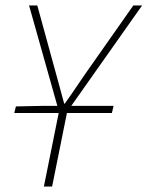

<svg xmlns="http://www.w3.org/2000/svg" viewBox="-20 -680 538 700"><path d="M32 -268 38 -292 134 -294H394L388 -268ZM140 0 195 -273 86 -660H116L175 -445Q185 -409 194.5 -374Q204 -339 214 -302H216Q241 -337 265.5 -373.5Q290 -410 315 -445L466 -660H498L225 -273L170 0Z"/></svg>

Font: Source Sans 3 VF
Style: Italic
Weight: 200
Italic angle: -11°
Designer: Paul D. Hunt
Foundry: Adobe Systems Incorporated
Version: Version 3.042;hotconv 1.0.118;makeotfexe 2.5.65603